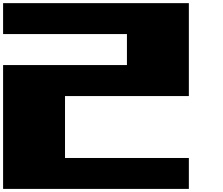

<svg xmlns="http://www.w3.org/2000/svg" viewBox="-20 -1220 1440 1240"><path d="M0 0V-799.8H799.8V-1000H0V-1199.7H1199.7V-599.6H399.9V-199.7H1199.7V0Z"/></svg>

Font: 8-bit HUD
Style: Regular
Weight: 400
Designer: lSPl
Foundry: https://fontstruct.com
Version: Version 1.0